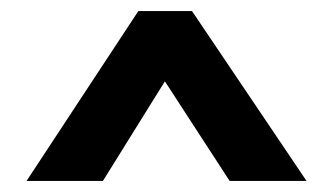

<svg xmlns="http://www.w3.org/2000/svg" viewBox="-20 -606 602 347"><path d="M327 -586H230L28 -279H166L278 -459L395 -279H534Z"/></svg>

Font: FilmFarsi_V5 Display
Style: Regular
Weight: 400
Designer: Borna Izadpanah
Foundry: Borna Izadpanah
Version: Version 1.000;PS 001.000;hotconv 1.0.88;makeotf.lib2.5.64775